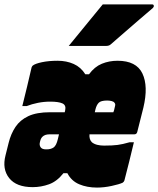

<svg xmlns="http://www.w3.org/2000/svg" viewBox="-45 -837 716 869"><path d="M216 -562Q256 -562 288.5 -547.5Q321 -533 341 -501H358Q383 -535 416 -548.5Q449 -562 487 -562Q572 -562 599.5 -504.5Q627 -447 604 -350Q597 -322 590 -294.5Q583 -267 576 -239Q573 -229 563 -229H360Q358 -206 371 -193Q381 -185 395 -181.5Q409 -178 426 -178Q464 -178 487 -181Q510 -184 541 -193H561Q551 -151 540 -106.5Q529 -62 518 -20Q516 -14 510 -10Q495 -3 460.5 4.5Q426 12 394 12Q349 12 313.5 -3Q278 -18 260 -53H242Q213 -16 177 -3Q141 10 103 10Q29 10 -3.5 -31Q-36 -72 -20 -134L-6 -190Q4 -231 25 -262.5Q46 -294 83.5 -311.5Q121 -329 182 -329H248L250 -338Q255 -361 237.5 -369Q220 -377 182 -377Q154 -377 126.5 -371.5Q99 -366 76 -357H56Q67 -400 77.5 -444.5Q88 -489 98 -532Q100 -537 103 -540Q114 -549 145 -555.5Q176 -562 216 -562ZM440 -382Q412 -382 402 -372Q392 -362 387 -342L384 -329H468Q469 -331 471 -337Q474 -350 476 -358.5Q478 -367 473 -372Q470 -377 460.5 -379.5Q451 -382 440 -382ZM166 -161Q185 -161 197.5 -169.5Q210 -178 217 -208L222 -229H179Q158 -229 147 -218Q140 -211 137 -199L136 -195Q132 -181 138.5 -171Q145 -161 163 -161ZM420 -817H644Q650 -817 651 -811.5Q652 -806 647 -801Q614 -773 584.5 -747.5Q555 -722 524.5 -695.5Q494 -669 456 -636Q449 -629 433 -629H266Q304 -676 342.5 -722.5Q381 -769 420 -817Z"/></svg>

Font: Recursive Mn Lnr St XBk
Style: Italic
Weight: 1000
Italic angle: -15°
Monospace: yes
Version: Version 1.079;hotconv 1.0.112;makeotfexe 2.5.65598; ttfautoh